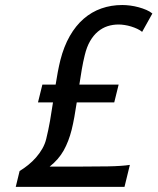

<svg xmlns="http://www.w3.org/2000/svg" viewBox="-20 -730 616 750"><path d="M145.5 -399.4H197.3Q201.2 -424.8 205.8 -449Q210.4 -473.1 215.8 -495.1Q229.5 -548.8 252.7 -589.4Q275.9 -629.9 306.9 -656.7Q337.9 -683.6 376 -697Q414.1 -710.4 457.5 -710.4Q471.7 -710.4 488.5 -708.3Q505.4 -706.1 521.5 -701.7Q537.6 -697.3 551.8 -691.2Q565.9 -685.1 575.2 -677.2L535.2 -605.5Q527.8 -611.8 516.4 -617.2Q504.9 -622.6 492.2 -626.5Q479.5 -630.4 466.8 -632.3Q454.1 -634.3 443.4 -634.3Q420.4 -634.3 400.1 -627.7Q379.9 -621.1 362.5 -606.7Q345.2 -592.3 332 -569.6Q318.8 -546.9 311 -514.2Q304.7 -488.8 299.6 -459.5Q294.4 -430.2 290 -399.4H443.4L426.3 -330.1H279.8Q275.4 -300.8 270.5 -273.4Q265.6 -246.1 259.8 -222.7Q248.5 -177.7 228.8 -142.3Q209 -106.9 173.8 -79.1H272.9Q345.7 -79.1 401.1 -80.1Q456.5 -81.1 487.3 -85.9L466.3 0H41.5L56.6 -62Q73.7 -72.3 90.3 -85.7Q106.9 -99.1 120.8 -115Q134.8 -130.9 145.3 -149.2Q155.8 -167.5 160.6 -187.5Q168.9 -221.2 175.3 -257.3Q181.6 -293.5 187 -330.1H128.4Z"/></svg>

Font: Andika New Basic
Style: Italic
Weight: 400
Italic angle: -14°
Designer: Victor Gaultney, Annie Olsen, Julie Remington, Don Collingsworth, Eric Hays
Foundry: SIL International
Version: Version 5.500